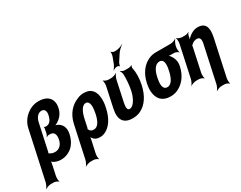

<svg xmlns="http://www.w3.org/2000/svg" viewBox="-128 -1422 2838 2262"><g transform="rotate(-30 1290.5 -291.0)"><path d="M311 10C340 10 368 5 394 -5C468 -32 524 -97 547 -202C565 -284 537 -336 484 -365C473 -372 453 -377 442 -375L441 -371C452 -373 476 -384 490 -393C535 -422 574 -467 587 -528C594 -559 596 -586 591 -610C577 -682 517 -721 422 -721C359 -721 301 -696 258 -661C216 -627 176 -574 161 -504L20 148C15 172 -4 209 -16 222L-14 224C1 212 37 198 60 198H99C122 198 154 212 163 224L165 222C159 209 156 172 161 148L194 -6C196 -17 197 -34 195 -41L191 -39C193 -32 203 -23 211 -18C237 -1 271 10 311 10ZM406 -204C392 -140 349 -104 298 -104C268 -104 245 -111 228 -125C225 -127 216 -130 214 -128L215 -125C218 -127 224 -142 225 -148L302 -504C315 -565 352 -606 397 -606C438 -606 456 -572 444 -518C430 -455 403 -419 355 -419H343C337 -419 330 -424 328 -428L325 -426C327 -422 329 -411 327 -403L314 -340C311 -328 302 -312 296 -306L298 -303C304 -309 318 -316 328 -316H346C402 -316 421 -274 406 -204Z M840 10C868 10 895 4 920 -10C994 -49 1047 -134 1072 -250L1074 -260C1083 -301 1087 -338 1085 -372C1082 -468 1039 -538 933 -538C901 -538 872 -532 844 -519C751 -483 678 -401 652 -282L558 153C553 177 534 214 522 227V229C537 217 575 203 598 203H636C659 203 691 217 700 229L702 227C696 214 694 177 699 153L738 -26C741 -39 742 -57 740 -66L736 -64C737 -55 745 -41 751 -32C770 -7 796 10 840 10ZM823 -104C793 -104 776 -116 766 -136C765 -139 760 -146 758 -145L759 -141C761 -143 766 -159 767 -162L790 -270C806 -344 839 -424 894 -424C908 -424 917 -420 925 -411C949 -384 947 -327 933 -260L931 -250C914 -172 882 -104 823 -104Z M1287 10C1326 10 1362 3 1393 -12C1482 -54 1544 -148 1572 -276C1591 -365 1591 -440 1577 -502C1575 -512 1579 -533 1586 -540L1583 -542C1577 -536 1553 -528 1543 -528H1486C1466 -528 1444 -540 1434 -550L1431 -546C1439 -536 1450 -509 1450 -488C1451 -424 1447 -354 1431 -276C1421 -231 1403 -188 1384 -159C1366 -131 1341 -104 1311 -104C1274 -104 1276 -151 1287 -203L1346 -478C1351 -502 1369 -539 1381 -552V-554C1366 -542 1328 -528 1305 -528H1266C1243 -528 1211 -542 1202 -554L1200 -552C1206 -539 1209 -502 1204 -478L1145 -204C1115 -65 1163 10 1287 10ZM1443 -740 1410 -652C1401 -631 1382 -602 1370 -592L1371 -589C1383 -599 1409 -611 1426 -611H1433C1442 -611 1459 -603 1460 -596L1463 -598C1461 -605 1469 -629 1475 -640L1528 -722C1548 -755 1588 -793 1612 -807L1611 -811C1589 -796 1543 -780 1513 -780H1493C1479 -780 1457 -791 1452 -801L1449 -799C1453 -789 1449 -757 1443 -740Z M2148 -464 2151 -478C2156 -502 2175 -539 2187 -552L2186 -554C2172 -542 2136 -528 2115 -528H1912C1877 -528 1845 -522 1815 -509C1730 -472 1663 -390 1637 -269L1635 -259C1627 -220 1624 -185 1627 -152C1635 -58 1689 10 1801 10C1836 10 1867 4 1897 -9C1978 -45 2046 -123 2071 -239L2073 -249C2077 -266 2078 -282 2077 -297C2074 -337 2059 -371 2038 -398C2030 -407 2018 -420 2010 -424L2007 -420C2014 -416 2030 -414 2043 -414H2089C2111 -414 2141 -400 2150 -388L2152 -390C2146 -403 2143 -440 2148 -464ZM1892 -414C1950 -414 1953 -346 1936 -269L1934 -259C1917 -180 1884 -104 1824 -104C1761 -104 1758 -175 1776 -259L1778 -269C1795 -349 1832 -414 1892 -414Z M2404 -424C2445 -424 2458 -394 2446 -338L2340 153C2335 177 2316 214 2304 227L2305 229C2320 217 2357 203 2380 203H2419C2442 203 2473 217 2482 229L2484 227C2478 214 2476 177 2481 153L2587 -338C2614 -463 2588 -538 2482 -538C2432 -538 2389 -515 2355 -484C2343 -473 2326 -456 2320 -445L2324 -443C2330 -454 2337 -474 2339 -489L2340 -496C2341 -510 2353 -535 2362 -543L2361 -546C2351 -537 2326 -528 2312 -528H2266C2243 -528 2210 -542 2201 -554L2198 -552C2204 -539 2207 -502 2202 -478L2110 -50C2105 -26 2086 11 2074 24L2075 26C2090 14 2127 0 2150 0H2189C2212 0 2243 14 2252 26L2255 24C2249 11 2246 -26 2251 -50L2318 -362C2319 -366 2322 -383 2319 -385L2317 -382C2319 -380 2326 -387 2329 -390C2348 -410 2374 -424 2404 -424Z"/></g></svg>

Font: Asimov
Style: EdgeExtremeIt
Weight: 500
Designer: Google
Version: Version 2.000980: 2014